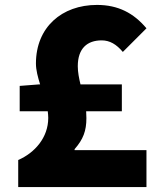

<svg xmlns="http://www.w3.org/2000/svg" viewBox="-20 -760 649 780"><path d="M283 -154C318 -194 331 -228 331 -280C331 -289 330 -299 330 -308H475V-417H307C301 -442 296 -467 296 -491C296 -564 335 -596 393 -596C426 -596 453 -580 479 -549L575 -645C523 -707 460 -740 374 -740C231 -740 126 -649 126 -502C126 -475 134 -446 143 -417H137L60 -411V-308H174C175 -299 176 -290 176 -281C176 -201 121 -139 54 -110V0H575V-150H283Z"/></svg>

Font: Noto Sans CJK JP Black
Style: Regular
Weight: 900
Designer: Ryoko NISHIZUKA (kana & ideographs); Paul D. Hunt (Latin, Greek & Cyrillic); Wenlong ZHANG (bopomofo); Sandoll Communica
Foundry: Adobe Systems Incorporated
Version: Version 1.004;PS 1.004;hotconv 1.0.82;makeotf.lib2.5.63406